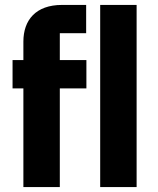

<svg xmlns="http://www.w3.org/2000/svg" viewBox="-20 -760 640 780"><path d="M75 0H223V-401H331V-516H223V-625H330V-740H232C125 -740 75 -678 75 -591V-516H31V-401H75ZM387 0H535V-740H387Z"/></svg>

Font: IBM Plex Mono
Style: Bold
Weight: 700
Monospace: yes
Designer: Mike Abbink, Paul van der Laan, Pieter van Rosmalen
Foundry: Bold Monday
Version: Version 2.004